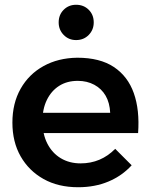

<svg xmlns="http://www.w3.org/2000/svg" viewBox="-20 -780 632 805"><path d="M442 -307Q440 -349 423 -378.5Q406 -408 375.5 -424.5Q345 -441 306 -441Q261 -441 228 -420Q195 -399 176.5 -361Q158 -323 158 -273Q158 -218 178.5 -178Q199 -138 235 -116.5Q271 -95 318 -95Q403 -95 463 -156L532 -87Q492 -43 435 -19Q378 5 308 5Q224 5 162.5 -29.5Q101 -64 66.5 -124.5Q32 -185 32 -266Q32 -347 66.5 -408Q101 -469 162.5 -503Q224 -537 304 -538Q399 -538 457.5 -499Q516 -460 541 -389.5Q566 -319 559 -222H139V-307ZM299 -760Q331 -760 352 -739Q373 -718 373 -686Q373 -655 352 -633.5Q331 -612 299 -612Q268 -612 247 -633.5Q226 -655 226 -686Q226 -718 247 -739Q268 -760 299 -760Z"/></svg>

Font: Alexandria Medium
Style: Regular
Weight: 500
Designer: Mohamed Gaber
Foundry: Kief Type Foundry
Version: Version 5.100